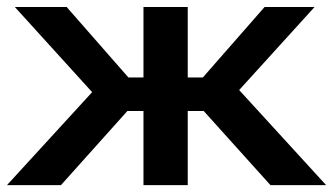

<svg xmlns="http://www.w3.org/2000/svg" viewBox="-32 -539 969 559"><path d="M514.6 0V-518.6H385.7V0ZM755.4 0H917.5L640.6 -302.7L548.8 -229.5ZM450.2 -313.5V-215.8H608.9L883.8 -518.6H738.3L558.6 -313.5ZM145.5 0 351.1 -229.5 265.1 -302.2 -11.7 0ZM450.2 -313.5H341.8L162.1 -518.6H11.2L286.1 -215.8H450.2Z"/></svg>

Font: Roboto Flex
Style: wght 600 wdth 140 opsz 13.0 GRAD 0.00 slnt 0.00 XTRA 468 XOPQ 96 YOPQ 79 YTLC 514 YTUC 712 YTAS 750 YTDE -203.00 YTFI 738
Weight: 600
Width: 8
Designer: Berlow after Robertson
Foundry: Google
Version: Version 3.100